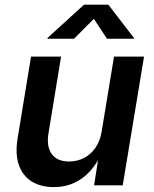

<svg xmlns="http://www.w3.org/2000/svg" viewBox="-20 -781 648 809"><path d="M207 7.3Q151.4 7.3 113.3 -16.6Q75.2 -40.5 59.3 -86.4Q43.5 -132.3 54.2 -198.2L110.8 -542.5H237.3L184.1 -217.8Q175.3 -163.1 198.2 -131.8Q221.2 -100.6 271 -100.6Q304.7 -100.6 333.3 -115Q361.8 -129.4 381.6 -157.5Q401.4 -185.5 408.2 -226.1L460.4 -542.5H586.9L497.1 0H376.5L397.5 -134.8H408.7Q374 -63.5 323.5 -28.1Q272.9 7.3 207 7.3ZM292 -617.7H179.7L180.2 -621.1L334 -761.2H436.5L544.4 -621.1L543.9 -617.7H430.7L375.5 -701.7Z"/></svg>

Font: Inter 16pt SemiBold
Style: Italic
Weight: 600
Italic angle: -9.3988°
Version: Version 4.001;git-66647c0bb